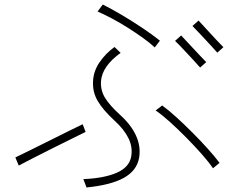

<svg xmlns="http://www.w3.org/2000/svg" viewBox="-20 -814 1040 850"><path d="M596 -116Q586 -59 529 -27Q472 5 363 16L349 -21Q442 -25 497.5 -49.5Q553 -74 561 -122Q568 -163 548.5 -202.5Q529 -242 487 -280Q436 -327 412.5 -367Q389 -407 392 -455Q394 -499 420.5 -538Q447 -577 487 -606L514 -580Q431 -520 427 -453Q425 -413 445.5 -380Q466 -347 511 -306Q560 -262 582 -214Q604 -166 596 -116ZM952 -93 923 -69Q904 -97 872.5 -132.5Q841 -168 804.5 -205Q768 -242 732.5 -274Q697 -306 669 -325L698 -347Q727 -326 761.5 -294.5Q796 -263 832 -227Q868 -191 899.5 -156Q931 -121 952 -93ZM359 -230Q335 -218 295 -198.5Q255 -179 210.5 -156.5Q166 -134 126.5 -114Q87 -94 63 -81L48 -117Q73 -129 113.5 -149Q154 -169 199 -191.5Q244 -214 283.5 -233.5Q323 -253 346 -264ZM688 -634 665 -604Q644 -624 612.5 -646.5Q581 -669 545.5 -691.5Q510 -714 475 -732.5Q440 -751 412 -763L435 -794Q475 -774 520.5 -747Q566 -720 610 -690.5Q654 -661 688 -634ZM893 -539 866 -515Q853 -530 832 -552.5Q811 -575 790 -597.5Q769 -620 755 -633L782 -657Q796 -642 817 -619.5Q838 -597 858.5 -575Q879 -553 893 -539ZM969 -605 942 -581Q929 -596 908 -618.5Q887 -641 866 -663.5Q845 -686 832 -699L859 -723Q873 -708 893.5 -685.5Q914 -663 934.5 -641Q955 -619 969 -605Z"/></svg>

Font: Zen Kaku Gothic Antique Light
Style: Regular
Weight: 300
Designer: Yoshimichi Ohira
Foundry: Positype
Version: Version 1.001